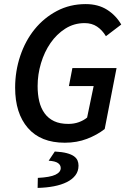

<svg xmlns="http://www.w3.org/2000/svg" viewBox="-20 -686 640 939"><path d="M297 12Q179 12 116.5 -60Q54 -132 54 -257Q54 -338 79 -412.5Q104 -487 149.5 -543Q195 -599 258.5 -632.5Q322 -666 399 -666Q460 -666 503.5 -638.5Q547 -611 573 -566L498 -509Q480 -539 454.5 -556Q429 -573 394 -573Q342 -573 299.5 -546Q257 -519 227 -475.5Q197 -432 180.5 -377Q164 -322 164 -265Q164 -224 172 -190.5Q180 -157 198 -132Q216 -107 244.5 -93.5Q273 -80 314 -80Q342 -80 365.5 -88.5Q389 -97 406 -111L438 -265H317L334 -353H550L492 -55Q455 -26 405.5 -7Q356 12 297 12ZM164 233 165 184Q225 181 251 168.5Q277 156 277 136Q277 121 263.5 111.5Q250 102 218 100L248 55Q284 57 306.5 63Q329 69 341.5 78Q354 87 359 98.5Q364 110 364 124Q364 151 349 171Q334 191 307 204.5Q280 218 243.5 225Q207 232 164 233Z"/></svg>

Font: Source Code Pro Semibold
Style: Italic
Weight: 600
Italic angle: -11°
Monospace: yes
Designer: Paul D. Hunt, Teo Tuominen
Foundry: Adobe Systems Incorporated
Version: Version 1.050;PS 1.000;hotconv 16.6.51;makeotf.lib2.5.65220